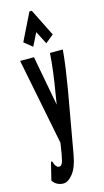

<svg xmlns="http://www.w3.org/2000/svg" viewBox="-132 -735 515 951"><g transform="rotate(-15 125.0 -259.5)"><path d="M69 174Q53 174 38.5 167Q24 160 14 145L34 63L37 53L43 55Q46 62 48.5 70Q51 78 62 87Q65 88 71 88Q84 88 90.5 62.5Q97 37 103 -6L106 -25L18 -468H89L137 -212L147 -275Q155 -321 161.5 -371.5Q168 -422 171 -468H237Q233 -422 225.5 -369.5Q218 -317 210 -270L153 52Q142 113 117.5 143.5Q93 174 69 174ZM99 -519 57 -553 126 -693H138L208 -553L166 -519L132 -585Z"/></g></svg>

Font: Inconsolata UltraCondensed ExtraBold
Style: Regular
Weight: 800
Width: 1
Monospace: yes
Designer: Raph Levien, Cyreal, Brenton Simpson
Foundry: Raph Levien, Cyreal, Google
Version: Version 3.001; ttfautohint (v1.8.2.53-6de2)